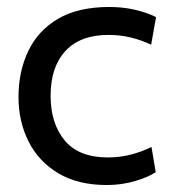

<svg xmlns="http://www.w3.org/2000/svg" viewBox="-20 -520 494 550"><path d="M286 10Q203 10 146.8 -23.8Q90.5 -57.5 61.8 -114.8Q33 -172 33 -242Q33 -315 60.8 -373.5Q88.5 -432 146 -466Q203.5 -500 293 -500Q331.5 -500 365.8 -492.2Q400 -484.5 427 -471L413 -392Q385.5 -405 354.8 -412.5Q324 -420 291 -420Q210 -420 167.5 -374Q125 -328 125 -246Q125 -166 165.5 -117.5Q206 -69 289 -69Q323 -69 354.2 -77Q385.5 -85 414 -99L426 -27Q406 -13 367.5 -1.5Q329 10 286 10Z"/></svg>

Font: Cabin Resolve
Style: Regular-Resolve
Weight: 400
Designer: Pablo Impallari
Foundry: Pablo Impallari. http://www.impallari.com Igino Marini. http://www.ikern.com
Version: Version 3.001